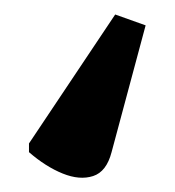

<svg xmlns="http://www.w3.org/2000/svg" viewBox="-20 -62 241 265"><path d="M139 -42 181 -27 134 148Q127 175 108.5 181Q90 187 66.5 177.5Q43 168 20 148V136Z"/></svg>

Font: Noto Serif SemiCondensed SemiBold
Style: Regular
Weight: 600
Width: 4
Designer: Monotype Design Team
Foundry: Monotype Imaging Inc.
Version: Version 2.013; ttfautohint (v1.8.4.7-5d5b)